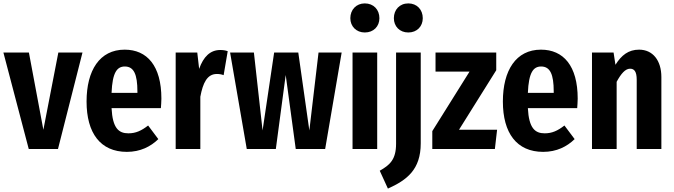

<svg xmlns="http://www.w3.org/2000/svg" viewBox="-22 -876 3961 1129"><path d="M463 -567H321L233 -113L148 -567H-2L147 0H319Z M927 -296C927 -489 843 -584 711 -584C564 -584 487 -462 487 -279C487 -94 568 17 724 17C803 17 864 -14 909 -58L849 -138C809 -107 776 -92 733 -92C676 -92 640 -122 634 -240H924C925 -255 927 -277 927 -296ZM786 -330H634C639 -450 666 -485 712 -485C765 -485 786 -439 786 -338Z M1273 -582C1214 -582 1174 -542 1149 -471L1138 -567H1011V0H1156V-307C1171 -388 1196 -441 1253 -441C1268 -441 1280 -439 1293 -434L1317 -575C1303 -580 1290 -582 1273 -582Z M1987 -567H1851L1797 -109L1732 -567H1590L1522 -109L1471 -567H1331L1429 0H1600L1658 -435L1717 0H1890Z M2123 -856C2073 -856 2038 -819 2038 -769C2038 -721 2073 -685 2123 -685C2175 -685 2209 -721 2209 -769C2209 -819 2175 -856 2123 -856ZM2196 -567H2051V0H2196Z M2379 -856C2328 -856 2294 -819 2294 -769C2294 -721 2328 -685 2379 -685C2430 -685 2464 -721 2464 -769C2464 -819 2430 -856 2379 -856ZM2452 -567H2307V-31C2307 63 2270 94 2211 128L2259 233C2370 183 2452 122 2452 -33Z M2896 -567H2539V-455H2739L2520 -105V0H2888L2901 -113H2677L2896 -463Z M3375 -296C3375 -489 3291 -584 3159 -584C3012 -584 2935 -462 2935 -279C2935 -94 3016 17 3172 17C3251 17 3312 -14 3357 -58L3297 -138C3257 -107 3224 -92 3181 -92C3124 -92 3088 -122 3082 -240H3372C3373 -255 3375 -277 3375 -296ZM3234 -330H3082C3087 -450 3114 -485 3160 -485C3213 -485 3234 -439 3234 -338Z M3736 -584C3673 -584 3632 -551 3597 -495L3586 -567H3459V0H3604V-395C3630 -443 3655 -472 3683 -472C3708 -472 3722 -455 3722 -407V0H3867V-423C3867 -520 3817 -584 3736 -584Z"/></svg>

Font: Glow Sans TC Compressed
Style: Bold
Weight: 700
Width: 2
Designer: Ryoko NISHIZUKA (kana, bopomofo & ideographs); Paul D. Hunt (Latin, Greek & Cyrillic); Sandoll Communications, Soo-young
Version: Version 0.93